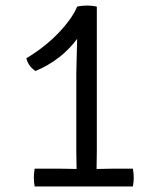

<svg xmlns="http://www.w3.org/2000/svg" viewBox="-20 -672 570 692"><path d="M256 -63 255 -126V-408Q255 -409 258 -532Q202 -456 108 -416Q82 -433 75 -462Q143 -503 191.5 -554Q240 -605 258 -648Q274 -652 293.5 -652Q313 -652 329 -648V-126L328 -63L382 -64H459Q462 -47 462 -31.5Q462 -16 459 0H105Q102 -16 102 -32Q102 -48 105 -64H202Z"/></svg>

Font: Signika
Style: Light
Weight: 300
Designer: Anna Giedrys
Foundry: Anna Giedrys
Version: Version 1.001